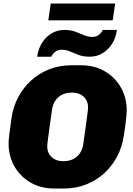

<svg xmlns="http://www.w3.org/2000/svg" viewBox="-20 -1067 759 1097"><path d="M289 10Q213 10 154.5 -24Q96 -58 62.5 -116.5Q29 -175 29 -248Q29 -266 34 -305.5Q39 -345 46 -394Q55 -456 83.5 -510.5Q112 -565 156.5 -606Q201 -647 259.5 -670.5Q318 -694 388 -694H444Q520 -694 578.5 -660Q637 -626 670.5 -567.5Q704 -509 704 -436Q704 -417 699.5 -378Q695 -339 687 -290Q678 -228 649.5 -173.5Q621 -119 576.5 -78Q532 -37 473.5 -13.5Q415 10 345 10ZM342 -146Q365 -146 384.5 -152.5Q404 -159 419 -172Q434 -185 443.5 -203.5Q453 -222 456 -246Q465 -307 470 -345Q475 -383 478 -404Q481 -425 482 -436Q483 -447 483 -454Q483 -479 471.5 -498Q460 -517 439.5 -527.5Q419 -538 391 -538Q368 -538 348.5 -531.5Q329 -525 314 -512Q299 -499 289.5 -480.5Q280 -462 277 -438Q268 -377 263 -339Q258 -301 255 -280Q252 -259 251 -248Q250 -237 250 -230Q250 -205 261.5 -186Q273 -167 293.5 -156.5Q314 -146 342 -146ZM256 -951 270 -1047H638L624 -951ZM192 -743Q199 -789 221 -823.5Q243 -858 276 -877Q309 -896 347 -896Q384 -896 410.5 -886Q437 -876 460 -866Q483 -856 509 -856Q528 -856 544 -867.5Q560 -879 567 -896H648Q642 -850 619.5 -815.5Q597 -781 564.5 -762Q532 -743 493 -743Q456 -743 429.5 -753Q403 -763 380 -773Q357 -783 331 -783Q312 -783 296.5 -771.5Q281 -760 273 -743Z"/></svg>

Font: Chivo Medium Black
Style: Italic
Weight: 900
Italic angle: -8.05°
Version: Version 2.002